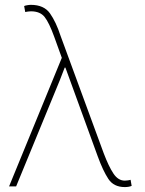

<svg xmlns="http://www.w3.org/2000/svg" viewBox="-20 -761 594 784"><path d="M489.7 2.9Q444.3 2.9 422.4 -30.5Q400.4 -64 378.9 -123L247.1 -484.9H244.1L224.1 -433.1L45.9 0H17.1L232.4 -524.9L201.2 -611.3Q180.7 -668 162.4 -691.4Q144 -714.8 106.4 -714.8Q102.5 -714.8 94.5 -713.9Q86.4 -712.9 83 -711.9L78.6 -736.3Q82.5 -738.3 91.1 -739.7Q99.6 -741.2 106 -741.2Q159.7 -741.2 184.3 -706.1Q209 -670.9 227.1 -615.2L403.3 -135.7Q423.8 -81.5 443.1 -52.5Q462.4 -23.4 489.7 -23.4Q493.7 -23.4 501.5 -24.4Q509.3 -25.4 513.2 -26.9L517.6 -2Q506.3 2.9 489.7 2.9Z"/></svg>

Font: Roboto Slab Thin
Style: Regular
Weight: 100
Designer: Google
Version: Version 2.000; ttfautohint (v1.8.1.43-b0c9)